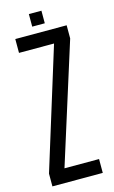

<svg xmlns="http://www.w3.org/2000/svg" viewBox="-136 -959 601 1011"><g transform="rotate(-15 164.0 -454.0)"><path d="M17.5 0V-69.5L220.5 -724.5H29.5V-800H309.5V-728.5L103.5 -75.5H292V0ZM132.5 -840V-908.5H201V-840Z"/></g></svg>

Font: Big Shoulders
Style: Regular
Weight: 400
Designer: Patric King
Foundry: XO Type Co
Version: Version 2.002